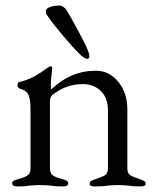

<svg xmlns="http://www.w3.org/2000/svg" viewBox="-20 -669 568 692"><path d="M24 0ZM24 -8Q24 -15 29 -17.5Q34 -20 47 -24Q68 -29 79 -36.5Q90 -44 90 -62V-277Q90 -309 83 -326Q76 -343 53 -349Q43 -352 43 -362Q43 -373 52 -374Q83 -382 104.5 -394Q126 -406 152 -425Q159 -430 163 -430Q168 -430 168 -423L166 -402Q165 -394 164 -382.5Q163 -371 163 -359Q163 -349 165 -347Q201 -381 240 -397.5Q279 -414 326 -414Q374 -414 406.5 -374Q439 -334 439 -275V-62Q439 -44 449.5 -37.5Q460 -31 482 -24Q494 -20 499.5 -16.5Q505 -13 505 -6Q505 3 485 3Q458 3 442 0Q422 -2 405 -2Q389 -2 367 0Q351 3 323 3Q303 3 303 -6Q303 -13 308.5 -16.5Q314 -20 326 -24Q348 -31 358.5 -37.5Q369 -44 369 -62V-272Q369 -315 344.5 -340Q320 -365 279 -366Q217 -366 168 -326Q160 -318 160 -303V-62Q160 -44 171 -36.5Q182 -29 203 -24Q215 -21 220.5 -17.5Q226 -14 226 -8Q226 3 206 3Q180 3 163 0Q141 -2 125 -2Q109 -2 87 0Q71 3 44 3Q24 3 24 -8ZM263 -478Q242 -499 207 -540.5Q172 -582 155 -607Q153 -609 149 -615Q145 -621 145 -628Q145 -638 159.5 -643.5Q174 -649 194 -649Q201 -649 208.5 -644Q216 -639 221 -631Q238 -602 263.5 -555Q289 -508 298 -484Q302 -473 302 -466Q302 -457 294 -457Q284 -457 263 -478Z"/></svg>

Font: EB Garamond
Style: Regular
Weight: 400
Designer: Georg Duffner and Octavio Pardo
Foundry: Georg Duffner
Version: Version 1.000; ttfautohint (v1.6)